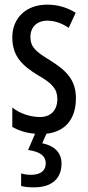

<svg xmlns="http://www.w3.org/2000/svg" viewBox="-20 -567 379 827"><path d="M245 137C245 92 216 61 162 50L180 9C261 0 307 -54 307 -144C307 -226 262 -265 196 -307C133 -345 111 -365 111 -408C111 -450 139 -478 184 -478C217 -478 248 -466 276 -447L306 -512C269 -535 229 -547 183 -547C94 -547 33 -491 33 -406C33 -323 78 -283 145 -242C205 -208 227 -183 227 -141C227 -92 199 -63 152 -63C108 -63 62 -80 33 -104V-20C58 -6 92 6 131 9L101 79C149 86 177 102 177 137C177 166 157 186 114 186C99 186 84 184 71 180V234C84 238 103 240 127 240C201 240 245 204 245 137Z"/></svg>

Font: Noto Sans Telugu ExtraCondensed
Style: Regular
Weight: 400
Width: 2
Designer: Jelle Bosma - Monotype Design Team
Foundry: Monotype Imaging Inc.
Version: Version 2.005